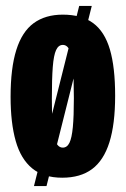

<svg xmlns="http://www.w3.org/2000/svg" viewBox="-20 -589 425 649"><path d="M94.8 40 247.7 -569H290.2L137.2 40ZM190.3 11.7Q127.3 11.7 88.8 -19.9Q50.3 -51.5 33.1 -112.4Q15.8 -173.3 15.8 -261.8Q15.8 -358.8 35.2 -420.3Q54.5 -481.8 93.8 -510.7Q133.2 -539.5 192.2 -539.5Q256.2 -539.5 295 -510.8Q333.8 -482 351.5 -421.8Q369.2 -361.7 369.2 -265.3Q369.2 -169.3 349.8 -108Q330.5 -46.7 291.2 -17.5Q252 11.7 190.3 11.7ZM192.2 -90Q206.7 -90 214.7 -106.2Q222.7 -122.5 226.2 -159.2Q229.7 -195.8 229.7 -257.2Q229.7 -324 226.2 -363.3Q222.8 -402.7 214.9 -419.9Q207 -437.2 192.3 -437.2Q177.7 -437.2 169.6 -419.8Q161.5 -402.5 158.4 -362.7Q155.3 -322.8 155.3 -255Q155.3 -163.8 163.2 -126.9Q171 -90 192.2 -90Z"/></svg>

Font: Bricolage Grotesque 96pt ExtraBold Condensed
Style: Regular
Weight: 800
Width: 3
Version: Version 1.001;gftools[0.9.33.dev8+g029e19f]